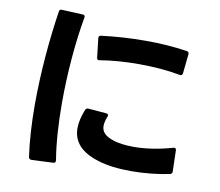

<svg xmlns="http://www.w3.org/2000/svg" viewBox="-87 -891 1173 1025"><g transform="rotate(10 500.0 -378.5)"><path d="M146 30H147L263 25C272 25 276 20 276 13V10C261 -79 254 -186 254 -298C254 -458 268 -628 293 -767C295 -776 291 -782 281 -782L168 -787C159 -788 154 -784 153 -775C129 -620 113 -435 113 -264C113 -162 119 -65 131 18C133 26 138 30 146 30ZM359 -180C359 -108 403 -56 497 -27C548 -10 613 -3 681 -3C752 -3 826 -11 888 -24C895 -26 900 -30 900 -38V-40L897 -154C897 -162 893 -166 886 -166C885 -166 883 -166 881 -165C808 -144 735 -133 672 -133C626 -133 585 -138 553 -150C514 -164 494 -184 494 -216C494 -230 498 -247 506 -267C510 -277 507 -283 497 -284L399 -292C391 -293 385 -289 382 -282C367 -244 359 -210 359 -180ZM385 -674V-672L397 -569C397 -561 402 -556 408 -556H409L412 -557C478 -568 551 -573 622 -573C702 -573 780 -567 847 -554C856 -552 862 -556 863 -566L874 -670C875 -679 871 -685 862 -686C791 -697 715 -702 638 -702C557 -702 476 -697 397 -687C389 -686 385 -682 385 -674Z"/></g></svg>

Font: LINE Seed JP_OTF Bold
Style: Regular
Weight: 700
Designer: LINE & Fontrix & Fontworks
Version: Version 1.009